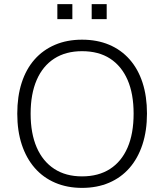

<svg xmlns="http://www.w3.org/2000/svg" viewBox="-20 -906 799 934"><path d="M379 8Q307 8 248.5 -17Q190 -42 149 -89Q108 -136 86 -202.5Q64 -269 64 -353Q64 -437 85.5 -503.5Q107 -570 148 -616.5Q189 -663 247.5 -688Q306 -713 379 -713Q452 -713 510.5 -688.5Q569 -664 610.5 -617Q652 -570 673.5 -503.5Q695 -437 695 -354Q695 -270 673 -203Q651 -136 610 -89Q569 -42 510.5 -17Q452 8 379 8ZM379 -48Q459 -48 515 -84Q571 -120 600.5 -188Q630 -256 630 -353Q630 -450 600.5 -517.5Q571 -585 515.5 -621Q460 -657 379 -657Q300 -657 244 -621Q188 -585 158.5 -517Q129 -449 129 -353Q129 -257 158.5 -189Q188 -121 244 -84.5Q300 -48 379 -48ZM426 -813V-886H499V-813ZM259 -813V-886H332V-813Z"/></svg>

Font: Nunito Sans 12pt Light
Style: Regular
Weight: 300
Designer: Vernon Adams
Foundry: Vernon Adams
Version: Version 3.101;gftools[0.9.27]